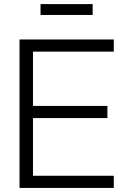

<svg xmlns="http://www.w3.org/2000/svg" viewBox="-20 -921 613 941"><path d="M75.7 0V-727.5H537.6V-668H141.6V-401.9H506.3V-342.3H141.6V-59.6H537.6V0ZM434.1 -900.9V-847.7H178.7V-900.9Z"/></svg>

Font: Inter Display Light
Style: Regular
Weight: 300
Designer: Rasmus Andersson
Foundry: rsms
Version: Version 4.000;git-a52131595